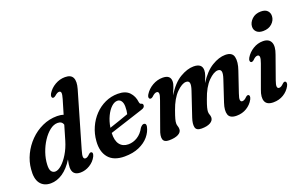

<svg xmlns="http://www.w3.org/2000/svg" viewBox="-86 -1099 2341 1483"><g transform="rotate(-20 1085.0 -357.0)"><path d="M567 -603.5 436 -153Q423 -110 425.5 -94.8Q428 -79.5 441.5 -79.5Q449.5 -79.5 458 -84.5Q466.5 -89.5 479 -102Q491.5 -112.5 499.5 -108Q515 -101.5 501 -71.5Q482 -34.5 445 -12Q408 10.5 368 10.5Q301.5 10.5 301.5 -55Q301.5 -79.5 310.5 -118Q270.5 -53.5 222.5 -21.5Q174.5 10.5 124.5 10.5Q67.5 10.5 38.2 -28.5Q9 -67.5 17 -144Q22 -205 49.5 -262Q77 -319 121.5 -364Q166 -409 223.2 -435.2Q280.5 -461.5 345 -461.5Q374.5 -461.5 397 -453.5L431.5 -569.5Q442 -605 439.8 -618.8Q437.5 -632.5 424 -632.5Q416.5 -632.5 408 -628.2Q399.5 -624 386.5 -612.5Q372 -601.5 363 -605.5Q356 -608.5 355.2 -618.5Q354.5 -628.5 362.5 -642.5Q384.5 -678.5 423.2 -701Q462 -723.5 505.5 -723.5Q554.5 -723.5 569 -692.5Q583.5 -661.5 567 -603.5ZM146 -134.5Q144 -96.5 155.8 -80Q167.5 -63.5 187 -63.5Q211 -63.5 240.2 -89.2Q269.5 -115 296.5 -159.5Q323.5 -204 340.5 -261L375.5 -380Q366.5 -410.5 331 -410.5Q298.5 -410.5 266.8 -385.8Q235 -361 208.2 -320.2Q181.5 -279.5 164.8 -230.8Q148 -182 146 -134.5Z M970.5 -148Q962 -106.5 931.5 -70.2Q901 -34 850.5 -11.8Q800 10.5 731 10.5Q642 10.5 600 -39.8Q558 -90 565 -176Q569.5 -235 592.8 -287Q616 -339 653.8 -378.5Q691.5 -418 740.2 -440.5Q789 -463 844.5 -463Q907.5 -463 938.8 -430Q970 -397 975.5 -348.5Q978 -330.5 989.5 -328.5Q1002.5 -326 1003 -313Q1003.5 -304 996.8 -296.2Q990 -288.5 972.5 -283.5Q951 -276.5 917.2 -265.5Q883.5 -254.5 844.2 -241.8Q805 -229 766.8 -216.8Q728.5 -204.5 698 -194.5Q695 -132 719.8 -100Q744.5 -68 790.5 -68Q830 -68 865.2 -90Q900.5 -112 923.5 -155Q941 -177 955.5 -175.5Q975 -174 970.5 -148ZM823 -413.5Q798.5 -413.5 773.8 -390.5Q749 -367.5 729.8 -327.5Q710.5 -287.5 702 -235.5Q740 -248 784.2 -263.2Q828.5 -278.5 860 -290Q866.5 -314.5 866.5 -350.5Q866.5 -379 855 -396.2Q843.5 -413.5 823 -413.5Z M1322.5 -93 1389 -291Q1403 -332.5 1398.5 -350.8Q1394 -369 1371.5 -369Q1338 -369 1293 -324Q1248 -279 1217.5 -192Q1202.5 -150.5 1196.8 -128.8Q1191 -107 1191 -93.5Q1191 -80.5 1195.2 -69.5Q1199.5 -58.5 1199.5 -44Q1199.5 -19 1172 -4.2Q1144.5 10.5 1095 10.5Q1055.5 10.5 1047.5 -16.2Q1039.5 -43 1059.5 -93.5L1135.5 -305.5Q1149.5 -342.5 1147.2 -357.2Q1145 -372 1131 -372Q1122.5 -372 1113 -366.8Q1103.5 -361.5 1089.5 -348Q1075.5 -338 1067 -342Q1059 -345 1058.2 -355Q1057.5 -365 1065.5 -378Q1089 -416 1128.8 -438.8Q1168.5 -461.5 1212 -461.5Q1276.5 -461.5 1276.5 -409.5Q1276.5 -388.5 1266 -362.5Q1255.5 -336.5 1242.5 -305Q1295 -391 1355 -426.2Q1415 -461.5 1466.5 -461.5Q1536.5 -461.5 1536 -405Q1536 -386 1527.5 -362.2Q1519 -338.5 1507 -310Q1558.5 -391 1617 -426.2Q1675.5 -461.5 1727 -461.5Q1784.5 -461.5 1794.5 -419.5Q1804.5 -377.5 1782 -313L1725.5 -146Q1712.5 -109.5 1715 -94.8Q1717.5 -80 1731 -80Q1739 -80 1748 -84.8Q1757 -89.5 1770 -102.5Q1782.5 -112.5 1790.5 -108.5Q1797.5 -105.5 1798.2 -95.8Q1799 -86 1791.5 -71Q1771.5 -34.5 1735 -12Q1698.5 10.5 1651.5 10.5Q1597 10.5 1585.2 -24Q1573.5 -58.5 1593 -117L1650.5 -290.5Q1664.5 -332 1659.8 -350.5Q1655 -369 1633 -369Q1599.5 -369 1554.2 -323.8Q1509 -278.5 1477.5 -187.5Q1463 -148 1457.8 -127Q1452.5 -106 1452.5 -94Q1452.5 -80 1457.2 -69Q1462 -58 1462 -44Q1461.5 -19 1435.2 -4Q1409 11 1363 11Q1320 11 1313.5 -17.8Q1307 -46.5 1322.5 -93Z M2067.5 -534Q2032.5 -534 2014.2 -551.5Q1996 -569 1997 -595Q1998 -627.5 2026.2 -655Q2054.5 -682.5 2100.5 -682.5Q2136.5 -682.5 2153.8 -664.5Q2171 -646.5 2170 -620Q2169 -586 2141 -560Q2113 -534 2067.5 -534ZM2028 -144.5Q2015 -109 2017.5 -94.2Q2020 -79.5 2033.5 -79.5Q2041.5 -79.5 2050.5 -84.5Q2059.5 -89.5 2072 -102Q2084.5 -113 2093 -108.5Q2100 -105.5 2101 -95.5Q2102 -85.5 2094 -70.5Q2074 -34 2037.5 -11.8Q2001 10.5 1954 10.5Q1901 10.5 1887 -23.5Q1873 -57.5 1895.5 -116L1964 -304.5Q1977.5 -341 1975.2 -356Q1973 -371 1959 -371Q1950.5 -371 1941.2 -365.8Q1932 -360.5 1918.5 -347Q1905 -337 1896.5 -341Q1889.5 -344 1888.5 -353.8Q1887.5 -363.5 1895.5 -378Q1917.5 -415 1955.2 -438.2Q1993 -461.5 2036.5 -461.5Q2085.5 -461.5 2101.5 -427.2Q2117.5 -393 2094 -330Z"/></g></svg>

Font: Fraunces 72pt S050 SemiBold
Style: Italic
Weight: 600
Italic angle: -16°
Version: Version 1.000; ttfautohint (v1.8.3)